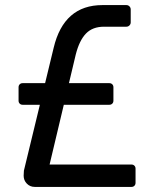

<svg xmlns="http://www.w3.org/2000/svg" viewBox="-20 -735 606 755"><path d="M117 0Q98 0 85.5 -13Q73 -26 73 -44Q73 -49 73.5 -54Q74 -59 74 -64L191 -547Q231 -715 383 -715H477Q484 -715 489 -710Q494 -705 494 -698V-647Q494 -640 489 -635Q484 -630 477 -630H389Q344 -630 318 -603Q292 -576 278 -521L175 -88H497Q504 -88 508.5 -83.5Q513 -79 513 -72V-16Q513 -9 508.5 -4.5Q504 0 497 0ZM69 -323Q62 -323 57.5 -327.5Q53 -332 53 -339V-392Q53 -399 57.5 -403.5Q62 -408 69 -408H410Q417 -408 421.5 -403.5Q426 -399 426 -392V-339Q426 -332 421.5 -327.5Q417 -323 410 -323Z"/></svg>

Font: Miriam Libre Medium
Style: Regular
Weight: 500
Version: Version 2.000